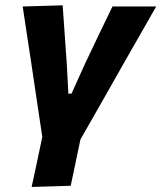

<svg xmlns="http://www.w3.org/2000/svg" viewBox="-20 -524 622 740"><path d="M102 196.5Q112.5 148.5 122.5 101Q132.5 53.5 143 3.5Q136 -43 128.5 -92.8Q121 -142.5 114 -190.5L101 -278Q92.5 -332 84.2 -387.8Q76 -443.5 67.5 -499L221.5 -503.5Q225.5 -445 229.5 -390Q233.5 -335 237.5 -276.5L243.5 -163H255.5L308 -279Q335 -336.5 361.5 -391.5Q388 -446.5 413.5 -499H582Q549.5 -442.5 517.2 -385.5Q485 -328.5 453 -273L401.5 -182Q373 -132.5 345.8 -84.2Q318.5 -36 290 13.5Q280.5 59.5 271.2 103.2Q262 147 252.5 192Z"/></svg>

Font: Commissioner
Style: Bold Italic
Weight: 700
Italic angle: -12°
Designer: Kostas Bartsokas
Foundry: Kostas Bartsokas
Version: Version 1.000; ttfautohint (v1.8.3)